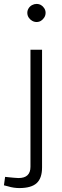

<svg xmlns="http://www.w3.org/2000/svg" viewBox="-70 -748 318 977"><path d="M28 209Q16 209 1 207Q-14 205 -30 200L-50 195L-44 152L-25 154Q-12 155 1 156.5Q14 158 24 158Q55 158 70 143.5Q85 129 85 101V-495H144V104Q144 159 116.5 184Q89 209 28 209ZM116 -636Q104 -636 93 -642.5Q82 -649 75.5 -659.5Q69 -670 69 -683Q69 -695 75.5 -705.5Q82 -716 93 -722Q104 -728 116 -728Q129 -728 139 -722Q149 -716 155.5 -705.5Q162 -695 162 -683Q162 -670 155.5 -659.5Q149 -649 139 -642.5Q129 -636 116 -636Z"/></svg>

Font: REM ExtraLight
Style: Regular
Weight: 250
Designer: Octavio Pardo
Foundry: Ashler Design
Version: Version 1.005;gftools[0.9.28]